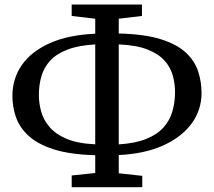

<svg xmlns="http://www.w3.org/2000/svg" viewBox="-20 -783 919 825"><path d="M288.1 21.4V-29L389.2 -39.6V-116.1Q280.1 -119 210.4 -141.5Q140.8 -164 102 -200.1Q63.3 -236.1 48.3 -280.4Q33.3 -324.7 33.3 -371Q33.3 -445.6 74.1 -503.9Q115 -562.3 194.4 -597.7Q273.8 -633.1 389.2 -638.1V-702.6L288 -714.4V-763.4H590V-714.4L490.2 -702.6V-639.1Q601.4 -636.4 671.3 -614.4Q741.3 -592.3 779.3 -556.2Q817.4 -520.1 831.7 -475.4Q846 -430.7 846 -383Q846 -311.1 803.9 -252.9Q761.9 -194.8 682.4 -158.5Q602.9 -122.3 490.2 -116.7V-38.5L591.3 -27.4V21.4ZM389.2 -162.9V-592.1Q317.4 -588.1 270.2 -570Q223 -551.9 196 -522.8Q169 -493.6 158 -455.7Q147 -417.8 147 -374.1Q147 -341 156.4 -305.5Q165.8 -270 191.6 -238.8Q217.4 -207.6 265 -187Q312.7 -166.4 389.2 -162.9ZM490.2 -162.6Q561 -167.1 607.9 -185.9Q654.9 -204.7 682.1 -235Q709.4 -265.3 720.7 -304.2Q732.1 -343.2 732.1 -387.6Q732.1 -422.8 722.7 -457.7Q713.3 -492.5 687.8 -521.7Q662.4 -550.9 614.7 -569.9Q567.1 -589 490.2 -592.2Z"/></svg>

Font: Merriweather Light
Style: Regular
Weight: 300
Designer: Eben Sorkin
Foundry: Eben Sorkin
Version: Version 2.100